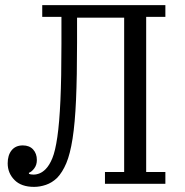

<svg xmlns="http://www.w3.org/2000/svg" viewBox="-20 -718 721 750"><path d="M113 12Q63 12 36.5 -15Q10 -42 10 -80Q10 -112 25.5 -131Q41 -150 69 -150Q95 -150 109.5 -134Q124 -118 124 -93Q124 -74 114 -60.5Q104 -47 93 -43V-39Q99 -36 111 -36Q123 -36 135 -41Q147 -46 158 -57Q173 -72 184.5 -100Q196 -128 204 -183Q212 -238 216 -325.5Q220 -413 220 -547V-652H145V-698H626V-652H551V-46H626V0H390V-46H465V-649H281V-552Q281 -419 277 -328Q273 -237 263.5 -176.5Q254 -116 239 -80.5Q224 -45 203 -23Q183 -4 159.5 4Q136 12 113 12Z"/></svg>

Font: IBM Plex Serif
Style: Regular
Weight: 400
Designer: Mike Abbink, Paul van der Laan, Pieter van Rosmalen
Foundry: Bold Monday
Version: Version 2.6